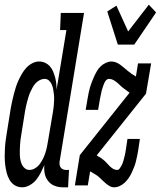

<svg xmlns="http://www.w3.org/2000/svg" viewBox="-34 -790 685 818"><path d="M468 -600 423 -741 462 -766 512 -656 600 -770 631 -737 538 -600ZM256 8H233Q215 8 198.5 1.5Q182 -5 171 -19Q160 -33 156.5 -50.5Q153 -68 155 -87Q148 -71 140 -55Q132 -39 121 -25Q110 -11 93.5 -1.5Q77 8 61 8Q43 8 29 -0.5Q15 -9 6.5 -24Q-2 -39 -6 -55.5Q-10 -72 -12 -89Q-14 -106 -14 -123.5Q-14 -141 -13 -158.5Q-12 -176 -9.5 -194Q-7 -212 -4 -230L12 -330Q15 -345 18 -359.5Q21 -374 25 -389Q29 -404 33.5 -418.5Q38 -433 44.5 -447Q51 -461 59 -475Q67 -489 78 -501Q89 -513 103.5 -520.5Q118 -528 132 -528Q146 -528 158 -522.5Q170 -517 178.5 -507.5Q187 -498 192 -486Q197 -474 200.5 -461.5Q204 -449 205.5 -435.5Q207 -422 207 -408L249 -662H222L225 -735H324L221 -108Q219 -100 219.5 -92.5Q220 -85 223 -79Q226 -73 232.5 -69.5Q239 -66 246 -66H260ZM452 8Q442 8 433.5 3Q425 -2 417.5 -8Q410 -14 403 -21Q396 -28 389 -34.5Q382 -41 373.5 -46Q365 -51 357 -56L350 -60L340 0H285L306 -129L518 -395L514 -398Q504 -405 493.5 -413Q483 -421 474 -430Q469 -435 464 -439Q459 -443 453.5 -446.5Q448 -450 442 -452Q436 -454 429 -454Q424 -454 419 -449Q414 -444 411.5 -438.5Q409 -433 407 -427.5Q405 -422 403 -416Q401 -410 399.5 -404.5Q398 -399 397 -393Q396 -387 394.5 -381Q393 -375 392 -369L384 -322H331L339 -369Q341 -381 343.5 -393.5Q346 -406 349.5 -418Q353 -430 357.5 -441.5Q362 -453 367.5 -465Q373 -477 379.5 -488Q386 -499 395.5 -508Q405 -517 417.5 -522.5Q430 -528 441 -528Q452 -528 462 -523.5Q472 -519 480 -513Q488 -507 495.5 -500.5Q503 -494 511 -487.5Q519 -481 527.5 -475Q536 -469 545 -464L554 -520H610L588 -391L378 -128L384 -124Q392 -120 399 -115Q406 -110 412 -104.5Q418 -99 423.5 -92.5Q429 -86 435 -80.5Q441 -75 448.5 -70.5Q456 -66 465 -66Q471 -66 475 -71Q479 -76 482 -81.5Q485 -87 487.5 -92.5Q490 -98 491.5 -104Q493 -110 494.5 -115.5Q496 -121 497.5 -127Q499 -133 500 -139Q501 -145 502 -151L509 -198H562L555 -151Q553 -139 550.5 -126.5Q548 -114 545 -102Q542 -90 537.5 -78.5Q533 -67 527.5 -55Q522 -43 514.5 -32Q507 -21 497.5 -12Q488 -3 476 2.5Q464 8 452 8ZM91 -66Q104 -66 116 -73.5Q128 -81 136 -92Q144 -103 150 -115.5Q156 -128 160 -141Q164 -154 166.5 -166.5Q169 -179 171 -192L188 -292Q190 -304 192 -315.5Q194 -327 195 -338.5Q196 -350 196.5 -362Q197 -374 196 -385Q195 -396 193 -407.5Q191 -419 187 -429Q183 -439 175 -446.5Q167 -454 156 -454Q146 -454 136 -449Q126 -444 118 -435.5Q110 -427 105 -417.5Q100 -408 95.5 -398.5Q91 -389 88 -379Q85 -369 82 -358.5Q79 -348 77 -338Q75 -328 73 -318L57 -218Q55 -207 53.5 -196Q52 -185 51.5 -173.5Q51 -162 50.5 -151Q50 -140 50.5 -129.5Q51 -119 53 -108.5Q55 -98 59.5 -88.5Q64 -79 72.5 -72.5Q81 -66 91 -66Z"/></svg>

Font: Iosevka HT Extended
Style: Italic
Weight: 400
Width: 7
Italic angle: -9°
Monospace: yes
Designer: Belleve Invis
Foundry: Belleve Invis
Version: Version 32.3.0; ttfautohint (v1.8.4)